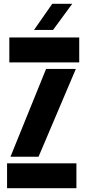

<svg xmlns="http://www.w3.org/2000/svg" viewBox="-20 -999 458 1019"><path d="M29.5 -668V-800H400.5V-668ZM35.5 -167 224.5 -633H382.5L184.5 -167ZM17.5 0V-132H385.5V0ZM160.5 -840 257.5 -979H363.5L261.5 -840Z"/></svg>

Font: Big Shoulders Stencil Display Black
Style: Regular
Weight: 900
Designer: Patric King
Foundry: XO Type Co
Version: Version 1.000